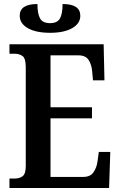

<svg xmlns="http://www.w3.org/2000/svg" viewBox="-20 -934 597 954"><path d="M27 0V-47H54Q78 -47 93 -59Q108 -71 108 -109V-600Q108 -644 92 -655.5Q76 -667 53 -667H27V-714H495L499 -535H442L438 -579Q435 -614 420 -636.5Q405 -659 370 -659H231V-401H437V-346H231V-55H394Q429 -55 445 -78.5Q461 -102 465 -135L471 -179H528L522 0ZM229 -771Q159 -771 118.5 -794Q78 -817 78 -856Q78 -914 166 -914Q166 -866 179 -842.5Q192 -819 229 -819Q265 -819 278 -842.5Q291 -866 291 -914Q379 -914 379 -856Q379 -817 338.5 -794Q298 -771 229 -771Z"/></svg>

Font: Noto Serif Condensed SemiBold
Style: Regular
Weight: 600
Width: 3
Designer: Monotype Design Team
Foundry: Monotype Imaging Inc.
Version: Version 2.013